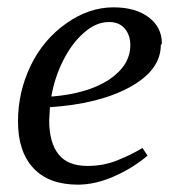

<svg xmlns="http://www.w3.org/2000/svg" viewBox="-20 -490 483 523"><path d="M421 -371 418 -367Q418 -300 336 -254Q252 -207 116 -198L114 -162Q114 -101 140 -69Q165 -38 218 -38Q262 -38 299 -53Q339 -69 368 -87L382 -66Q339 -30 287 -8Q238 13 192 13Q113 13 71 -32Q29 -77 29 -159Q29 -240 64 -312Q98 -382 160 -426Q222 -470 289 -470Q349 -470 385 -443Q421 -416 421 -371ZM120 -228 121 -227Q219 -235 277 -273Q335 -312 335 -367Q335 -394 320 -412Q305 -430 277 -430Q242 -430 210 -402Q177 -374 153 -327Q129 -280 120 -228Z"/></svg>

Font: Libra Serif Modern
Style: Italic
Weight: 400
Italic angle: -12°
Designer: Stefan Peev, Context Ltd
Foundry: Stefan Peev, Context Ltd
Version: Version 1.000